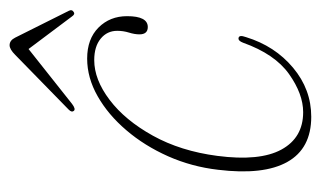

<svg xmlns="http://www.w3.org/2000/svg" viewBox="-148 -480 637 380"><g transform="rotate(-90 170.0 -289.5)"><path d="M241.5 -421Q203 -421 162.8 -390.5Q122.5 -360 92 -305Q61.5 -250 52 -177.5Q41 -93.5 64.5 -50.5Q88 -7.5 138.5 -7.5Q174.5 -7.5 214 -35.5Q253.5 -63.5 276 -126.5Q279.5 -135.5 284 -135.5Q292.5 -135.5 287 -120.5Q269.5 -63.5 226.5 -27.5Q183.5 8.5 129.5 8.5Q66.5 8.5 40 -38.8Q13.5 -86 24.5 -176Q30.5 -228 51.2 -274.8Q72 -321.5 102.8 -357.5Q133.5 -393.5 170 -414.2Q206.5 -435 244.5 -435Q283.5 -435 306 -412.5Q328.5 -390 328.5 -356Q328.5 -315 307 -315Q292.5 -315 292.5 -331.5Q292.5 -341 296 -352.2Q299.5 -363.5 299.5 -375.5Q299.5 -395.5 284 -408.2Q268.5 -421 241.5 -421ZM155 -465Q144.5 -457 141 -461.5Q137.5 -465.5 143.5 -471.5L252 -577.5Q263 -588.5 271 -588.5Q280.5 -588.5 286 -577.5L339 -471.5Q342.5 -465 336.5 -461.5Q332.5 -458.5 328 -465L263.5 -551Z"/></g></svg>

Font: Fraunces 144pt Soft Thin
Style: Italic
Weight: 100
Italic angle: -16°
Version: Version 1.000;[0bf87f6ff]